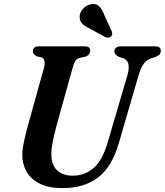

<svg xmlns="http://www.w3.org/2000/svg" viewBox="-20 -933 828 965"><path d="M521.5 -218 621 -557Q640.5 -627 597 -641.5L579.5 -646.5Q554.5 -658 555 -675Q555 -685.5 563 -692.8Q571 -700 586 -700H762.5Q788 -700 788 -678Q788 -665.5 781.2 -658.8Q774.5 -652 760.5 -646L741.5 -641Q717.5 -632.5 702.5 -612.8Q687.5 -593 676 -553L577 -213Q543 -95 473 -41.2Q403 12.5 293 12.5Q224.5 12.5 179.8 -10Q135 -32.5 113.2 -70.8Q91.5 -109 92 -156.5Q92.5 -187 102.5 -230.8Q112.5 -274.5 123 -311.5L201.5 -594Q206.5 -612 203.5 -626Q200.5 -640 189.5 -644.5L164.5 -650Q153.5 -656.5 149.2 -662Q145 -667.5 145 -677.5Q145.5 -686.5 152.5 -693.2Q159.5 -700 172 -700H407Q433.5 -700 433.5 -679Q433 -669.5 427.5 -661Q422 -652.5 408.5 -648L380 -642Q366 -638 358.8 -626.8Q351.5 -615.5 345.5 -593.5L267 -312Q252.5 -259 245.5 -223Q238.5 -187 238 -161Q237.5 -105.5 266.2 -77.8Q295 -50 346 -50Q405.5 -50 450.2 -88.5Q495 -127 521.5 -218ZM503.5 -859.5 541.5 -775.5Q544 -769 544 -762.2Q544 -755.5 538 -750Q532 -744.5 524.2 -744Q516.5 -743.5 510.5 -746L429 -790.5Q405 -802 392 -815.5Q379 -829 380.5 -851.5Q381 -870 396.8 -888.2Q412.5 -906.5 436 -911.5Q462.5 -917 477.8 -902Q493 -887 503.5 -859.5Z"/></svg>

Font: Fraunces 72pt Soft SemiBold
Style: Italic
Weight: 600
Italic angle: -16°
Version: Version 1.000;[b76b70a41]